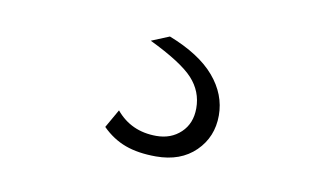

<svg xmlns="http://www.w3.org/2000/svg" viewBox="-39 -84 601 360"><g transform="rotate(10 261.5 96.0)"><path d="M260 -17Q319 6 347.5 39.5Q376 73 376 113Q376 154 348 181.5Q320 209 273 209Q239 209 214.5 200Q190 191 170 171L190 136Q219 171 267 171Q295 171 313.5 153.5Q332 136 332 107Q332 75 310 51Q288 27 226 -3Z"/></g></svg>

Font: Work Sans Light
Style: Regular
Weight: 300
Designer: Wei Huang
Foundry: Wei Huang
Version: Version 1.500